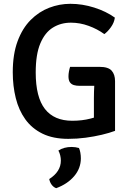

<svg xmlns="http://www.w3.org/2000/svg" viewBox="-20 -716 686 1008"><path d="M583 -623.5Q579.5 -597 562.2 -573Q545 -549 527.5 -537Q491.5 -563.5 445.5 -580.2Q399.5 -597 352.5 -597Q299.5 -597 257.8 -571.2Q216 -545.5 191.8 -488.2Q167.5 -431 167.5 -335.5Q167.5 -206 215.8 -144Q264 -82 359.5 -82Q411.5 -82 455.5 -93.5Q499.5 -105 524 -114L584 -29Q554.5 -18 514.5 -8.5Q474.5 1 429.5 7Q384.5 13 338.5 13Q259 13 203.2 -14.2Q147.5 -41.5 113 -89.5Q78.5 -137.5 62.8 -201Q47 -264.5 47 -336.5Q47 -431 72.2 -499.2Q97.5 -567.5 140.8 -611Q184 -654.5 238 -675.2Q292 -696 349.5 -696Q412.5 -696 474.8 -676.2Q537 -656.5 583 -623.5ZM473 -200.5Q473 -235.5 475 -267.2Q477 -299 483.5 -324L584 -290V-29L473 -27ZM502.5 -365Q548.5 -365 566.2 -345Q584 -325 584 -290V-265.5H396.5Q381.5 -265.5 368.2 -269.2Q355 -273 347.2 -283.8Q339.5 -294.5 339.5 -315.5Q339.5 -327.5 342 -341Q344.5 -354.5 348 -365ZM394.5 61Q399 70 401.8 85.2Q404.5 100.5 404.5 115Q404.5 167.5 369.5 208.8Q334.5 250 275 272Q261 267 251.2 253.8Q241.5 240.5 238.5 224Q299.5 185 299.5 127Q299.5 114 296.2 100Q293 86 286.5 74.5Q315 55.5 356.5 55.5Q366.5 55.5 376.2 57Q386 58.5 394.5 61Z"/></svg>

Font: Signika Light Medium
Style: Regular
Weight: 500
Version: Version 2.003;gftools[0.9.32]